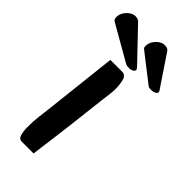

<svg xmlns="http://www.w3.org/2000/svg" viewBox="-251 -745 808 808"><g transform="rotate(45 153.0 -340.5)"><path d="M68 16Q51 16 46 -3.5Q41 -23 41 -44Q41 -80 44.5 -108Q48 -136 52 -170L88 -491H158Q178 -491 184 -469Q190 -447 190 -419Q190 -405 188 -389.5Q186 -374 182 -342L163 -179Q157 -127 152 -92Q147 -57 144 -32Q141 -7 138 16ZM320 -554 230 -688Q226 -693 219.5 -695Q213 -697 205 -697Q193 -697 180.5 -688.5Q168 -680 159.5 -666.5Q151 -653 151 -636Q151 -628 155 -624.5Q159 -621 168 -614L280 -527Q285 -523 291.5 -523Q298 -523 302 -523Q311 -523 319.5 -527.5Q328 -532 328 -539Q328 -542 325.5 -546Q323 -550 320 -554ZM187 -551 57 -687Q49 -696 32 -696Q20 -696 7.5 -687.5Q-5 -679 -13.5 -665.5Q-22 -652 -22 -635Q-22 -627 -18.5 -622.5Q-15 -618 -5 -613L147 -526Q153 -523 159 -522.5Q165 -522 169 -522Q178 -522 186.5 -526.5Q195 -531 195 -538Q195 -541 192.5 -544Q190 -547 187 -551Z"/></g></svg>

Font: Alkatra
Style: Regular
Weight: 400
Designer: Suman Bhandary
Version: Version 1.100;gftools[0.9.22]